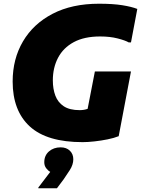

<svg xmlns="http://www.w3.org/2000/svg" viewBox="-20 -752 764 1032"><path d="M48 -314Q48 -435 103.5 -529.5Q159 -624 263 -678Q367 -732 512 -732Q587 -732 637 -724Q687 -716 718 -704L684 -524H672Q653 -535 612 -545.5Q571 -556 518 -556Q433 -556 376.5 -525.5Q320 -495 292 -441.5Q264 -388 264 -320Q264 -274 277.5 -238Q291 -202 322.5 -181Q354 -160 408 -160Q432 -160 451 -167L490 -368H684L618 -20Q593 -10 558.5 -3Q524 4 488 8Q452 12 424 12Q232 12 140 -72.5Q48 -157 48 -314ZM250 172Q239 166 228.5 152.5Q218 139 218 120Q218 84 243 62Q268 40 306 40Q337 40 355.5 58Q374 76 374 104Q374 133 355 162.5Q336 192 322 212L286 260H186V256Z"/></svg>

Font: Kufam Black
Style: Italic
Weight: 900
Italic angle: -11°
Designer: Artur Schmal
Foundry: Original Type
Version: Version 1.301; ttfautohint (v1.8.3)